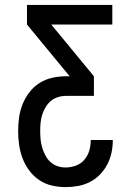

<svg xmlns="http://www.w3.org/2000/svg" viewBox="-20 -540 540 783"><path d="M247 223Q219 223 191 216.5Q163 210 139.5 194Q116 178 99 155Q82 132 72 105.5Q62 79 58 51Q54 23 54 -6Q54 -34 58 -62Q62 -90 72.5 -116Q83 -142 100.5 -164.5Q118 -187 142 -202Q166 -217 194 -223Q222 -229 250 -229H264L90 -440V-520H438V-440H189L363 -229V-149H250Q233 -149 216.5 -144Q200 -139 187.5 -128.5Q175 -118 166 -103Q157 -88 152 -72Q147 -56 145.5 -39.5Q144 -23 144 -6Q144 11 145.5 28Q147 45 152 61.5Q157 78 165 93.5Q173 109 185.5 120.5Q198 132 214 137.5Q230 143 247 143Q269 143 289.5 135.5Q310 128 324 111.5Q338 95 344 74.5Q350 54 350 32V31H440V33Q440 58 434.5 83.5Q429 109 417 131.5Q405 154 387 172.5Q369 191 346 202.5Q323 214 298 218.5Q273 223 247 223Z"/></svg>

Font: Iosevka Medium
Style: Regular
Weight: 500
Monospace: yes
Designer: Belleve Invis
Foundry: Belleve Invis
Version: Version 32.5.0; ttfautohint (v1.8.4)